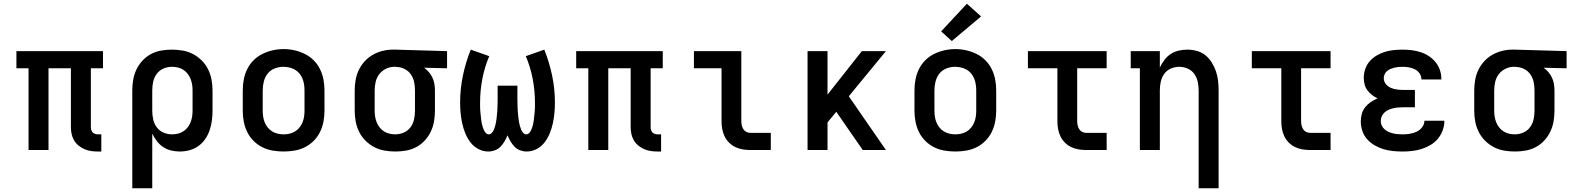

<svg xmlns="http://www.w3.org/2000/svg" viewBox="-20 -804 8440 1029"><path d="M505 8Q486 8 468 5.5Q450 3 433 -4.5Q416 -12 401.5 -23.5Q387 -35 377.5 -51Q368 -67 364 -85Q360 -103 360 -122V-438H240V0H133V-438H68V-530H532V-438H467V-122Q467 -114 469.5 -106.5Q472 -99 477 -94Q482 -89 489.5 -86.5Q497 -84 505 -84H523V8Z M689 205V-320Q689 -349 694 -377.5Q699 -406 711.5 -432Q724 -458 744 -479.5Q764 -501 789.5 -514.5Q815 -528 843.5 -533Q872 -538 901 -538Q930 -538 959 -533Q988 -528 1014 -514.5Q1040 -501 1061 -480Q1082 -459 1095 -433Q1108 -407 1113.5 -378Q1119 -349 1119 -320V-210Q1119 -184 1115.5 -157.5Q1112 -131 1103.5 -106Q1095 -81 1080 -59Q1065 -37 1043.5 -21.5Q1022 -6 996 1Q970 8 944 8Q920 8 897 2.5Q874 -3 854.5 -16Q835 -29 820.5 -48Q806 -67 796 -88V205ZM901 -84Q917 -84 932.5 -87.5Q948 -91 961.5 -99.5Q975 -108 985 -120.5Q995 -133 1001 -148Q1007 -163 1009.5 -178.5Q1012 -194 1012 -210V-320Q1012 -336 1009.5 -351.5Q1007 -367 1001 -382Q995 -397 985 -409.5Q975 -422 961.5 -430.5Q948 -439 932.5 -442.5Q917 -446 901 -446Q878 -446 856 -436.5Q834 -427 820 -408Q806 -389 801 -366Q796 -343 796 -320V-210Q796 -187 801 -164Q806 -141 820 -122Q834 -103 856 -93.5Q878 -84 901 -84Z M1500 8Q1471 8 1441.5 3Q1412 -2 1386 -15Q1360 -28 1339 -49Q1318 -70 1305 -96.5Q1292 -123 1286.5 -152Q1281 -181 1281 -210V-320Q1281 -349 1286.5 -378Q1292 -407 1305 -433.5Q1318 -460 1339 -481Q1360 -502 1386.5 -515Q1413 -528 1442 -534.5Q1471 -541 1500 -541Q1529 -541 1558 -534.5Q1587 -528 1613.5 -515Q1640 -502 1661 -481Q1682 -460 1695 -433.5Q1708 -407 1713.5 -378Q1719 -349 1719 -320V-210Q1719 -181 1713.5 -152Q1708 -123 1695 -96.5Q1682 -70 1661 -49Q1640 -28 1614 -15Q1588 -2 1558.5 3Q1529 8 1500 8ZM1500 -84Q1516 -84 1531.5 -87.5Q1547 -91 1561 -99.5Q1575 -108 1585 -120.5Q1595 -133 1601 -147.5Q1607 -162 1609.5 -178Q1612 -194 1612 -210V-320Q1612 -336 1609.5 -352Q1607 -368 1601 -383Q1595 -398 1584.5 -410.5Q1574 -423 1560 -431Q1546 -439 1530 -442.5Q1514 -446 1498 -446Q1475 -446 1452 -437Q1429 -428 1414.5 -409.5Q1400 -391 1394 -367.5Q1388 -344 1388 -320V-210Q1388 -194 1390.5 -178Q1393 -162 1399 -147.5Q1405 -133 1415 -120.5Q1425 -108 1439 -99.5Q1453 -91 1468.5 -87.5Q1484 -84 1500 -84Z M2099 8Q2070 8 2041 3Q2012 -2 1986 -15.5Q1960 -29 1939 -50Q1918 -71 1905 -97Q1892 -123 1886.5 -152Q1881 -181 1881 -210V-320Q1881 -348 1886 -376Q1891 -404 1903 -429Q1915 -454 1934 -475Q1953 -496 1977.5 -510Q2002 -524 2029.5 -531Q2057 -538 2085 -538Q2089 -538 2092.5 -538Q2096 -538 2100 -538L2376 -530V-438L2253 -441Q2267 -431 2278.5 -417.5Q2290 -404 2297.5 -388Q2305 -372 2308 -354.5Q2311 -337 2311 -320V-210Q2311 -181 2306 -152.5Q2301 -124 2288.5 -98Q2276 -72 2256 -50.5Q2236 -29 2210.5 -15.5Q2185 -2 2156.5 3Q2128 8 2099 8ZM2099 -84Q2122 -84 2144 -93.5Q2166 -103 2180 -122Q2194 -141 2199 -164Q2204 -187 2204 -210V-320Q2204 -342 2199.5 -364Q2195 -386 2182.5 -404.5Q2170 -423 2150 -433.5Q2130 -444 2108 -445L2100 -446Q2098 -446 2096.5 -446Q2095 -446 2093 -446Q2070 -446 2048.5 -435.5Q2027 -425 2013 -407Q1999 -389 1993.5 -366Q1988 -343 1988 -320V-210Q1988 -194 1990.5 -178.5Q1993 -163 1999 -148Q2005 -133 2015 -120.5Q2025 -108 2038.5 -99.5Q2052 -91 2067.5 -87.5Q2083 -84 2099 -84Z M2597 8Q2569 8 2543.5 -5.5Q2518 -19 2501 -41.5Q2484 -64 2473.5 -90Q2463 -116 2457 -143.5Q2451 -171 2448.5 -199Q2446 -227 2446 -255Q2446 -328 2461 -399.5Q2476 -471 2503 -538L2602 -503Q2577 -444 2565 -381Q2553 -318 2553 -254Q2553 -245 2553 -235.5Q2553 -226 2553.5 -217Q2554 -208 2555 -198.5Q2556 -189 2557 -180Q2558 -171 2559 -161.5Q2560 -152 2562 -143Q2564 -134 2566.5 -125Q2569 -116 2573 -107.5Q2577 -99 2583.5 -91.5Q2590 -84 2600 -84Q2609 -84 2616 -92Q2623 -100 2627 -109.5Q2631 -119 2633.5 -128.5Q2636 -138 2638 -147.5Q2640 -157 2641 -166.5Q2642 -176 2643 -186Q2644 -196 2645 -206Q2646 -216 2646 -225.5Q2646 -235 2646.5 -245Q2647 -255 2647 -265V-345H2753V-265Q2753 -255 2753.5 -245Q2754 -235 2754 -225.5Q2754 -216 2755 -206Q2756 -196 2757 -186Q2758 -176 2759 -166.5Q2760 -157 2762 -147.5Q2764 -138 2766.5 -128.5Q2769 -119 2773 -109.5Q2777 -100 2784 -92Q2791 -84 2800 -84Q2810 -84 2816.5 -91.5Q2823 -99 2827 -107.5Q2831 -116 2833.5 -125Q2836 -134 2838 -143Q2840 -152 2841 -161.5Q2842 -171 2843 -180Q2844 -189 2845 -198.5Q2846 -208 2846.5 -217Q2847 -226 2847 -235.5Q2847 -245 2847 -254Q2847 -318 2835 -381Q2823 -444 2798 -503L2897 -538Q2924 -471 2939 -399.5Q2954 -328 2954 -255Q2954 -227 2951.5 -199Q2949 -171 2943 -143.5Q2937 -116 2926.5 -90Q2916 -64 2899 -41.5Q2882 -19 2856.5 -5.5Q2831 8 2803 8Q2785 8 2767.5 1.5Q2750 -5 2737.5 -18Q2725 -31 2716 -46.5Q2707 -62 2700 -79Q2693 -62 2684 -46.5Q2675 -31 2662.5 -18Q2650 -5 2632.5 1.5Q2615 8 2597 8Z M3505 8Q3486 8 3468 5.5Q3450 3 3433 -4.5Q3416 -12 3401.5 -23.5Q3387 -35 3377.5 -51Q3368 -67 3364 -85Q3360 -103 3360 -122V-438H3240V0H3133V-438H3068V-530H3532V-438H3467V-122Q3467 -114 3469.5 -106.5Q3472 -99 3477 -94Q3482 -89 3489.5 -86.5Q3497 -84 3505 -84H3523V8Z M4001 0Q3980 0 3959.5 -3.5Q3939 -7 3920.5 -16Q3902 -25 3887 -40Q3872 -55 3863 -74Q3854 -93 3850.5 -113.5Q3847 -134 3847 -155V-438H3699V-530H3953V-155Q3953 -144 3955.5 -132.5Q3958 -121 3964 -111.5Q3970 -102 3980 -97Q3990 -92 4001 -92H4111V0Z M4308 0V-530H4415V-297L4599 -530H4728L4529 -288L4728 0H4604L4540 -92L4462 -205L4415 -148V0Z M5100 8Q5071 8 5041.5 3Q5012 -2 4986 -15Q4960 -28 4939 -49Q4918 -70 4905 -96.5Q4892 -123 4886.5 -152Q4881 -181 4881 -210V-320Q4881 -349 4886.5 -378Q4892 -407 4905 -433.5Q4918 -460 4939 -481Q4960 -502 4986.5 -515Q5013 -528 5042 -534.5Q5071 -541 5100 -541Q5129 -541 5158 -534.5Q5187 -528 5213.5 -515Q5240 -502 5261 -481Q5282 -460 5295 -433.5Q5308 -407 5313.5 -378Q5319 -349 5319 -320V-210Q5319 -181 5313.5 -152Q5308 -123 5295 -96.5Q5282 -70 5261 -49Q5240 -28 5214 -15Q5188 -2 5158.5 3Q5129 8 5100 8ZM5100 -84Q5116 -84 5131.5 -87.5Q5147 -91 5161 -99.5Q5175 -108 5185 -120.5Q5195 -133 5201 -147.5Q5207 -162 5209.5 -178Q5212 -194 5212 -210V-320Q5212 -336 5209.5 -352Q5207 -368 5201 -383Q5195 -398 5184.5 -410.5Q5174 -423 5160 -431Q5146 -439 5130 -442.5Q5114 -446 5098 -446Q5075 -446 5052 -437Q5029 -428 5014.5 -409.5Q5000 -391 4994 -367.5Q4988 -344 4988 -320V-210Q4988 -194 4990.5 -178Q4993 -162 4999 -147.5Q5005 -133 5015 -120.5Q5025 -108 5039 -99.5Q5053 -91 5068.5 -87.5Q5084 -84 5100 -84ZM5081 -584 5024 -636 5162 -784 5238 -716Z M5801 0Q5780 0 5759.5 -3.5Q5739 -7 5720.5 -16Q5702 -25 5687 -40Q5672 -55 5663 -74Q5654 -93 5650.5 -113.5Q5647 -134 5647 -155V-438H5489V-530H5911V-438H5753V-155Q5753 -144 5755.5 -132.5Q5758 -121 5764 -111.5Q5770 -102 5780 -97Q5790 -92 5801 -92H5911V0Z M6404 205V-320Q6404 -343 6399 -366Q6394 -389 6380.5 -408Q6367 -427 6345 -436.5Q6323 -446 6300 -446Q6277 -446 6255 -436.5Q6233 -427 6219.5 -408Q6206 -389 6201 -366Q6196 -343 6196 -320V0H6089V-438H6040V-530H6196V-442Q6206 -463 6220 -482Q6234 -501 6253.5 -514Q6273 -527 6296 -532.5Q6319 -538 6343 -538Q6369 -538 6394.5 -531Q6420 -524 6440 -508Q6460 -492 6474 -469.5Q6488 -447 6496.5 -422.5Q6505 -398 6508 -372Q6511 -346 6511 -320V205Z M7001 0Q6980 0 6959.5 -3.5Q6939 -7 6920.5 -16Q6902 -25 6887 -40Q6872 -55 6863 -74Q6854 -93 6850.5 -113.5Q6847 -134 6847 -155V-438H6689V-530H7111V-438H6953V-155Q6953 -144 6955.5 -132.5Q6958 -121 6964 -111.5Q6970 -102 6980 -97Q6990 -92 7001 -92H7111V0Z M7498 8Q7472 8 7446 5.5Q7420 3 7395 -4.5Q7370 -12 7347.5 -25Q7325 -38 7307.5 -57.5Q7290 -77 7281.5 -102Q7273 -127 7273 -153Q7273 -174 7278.5 -194Q7284 -214 7297 -230Q7310 -246 7327 -257.5Q7344 -269 7363 -277Q7347 -284 7333 -295Q7319 -306 7308.5 -320Q7298 -334 7293.5 -351.5Q7289 -369 7289 -387Q7289 -411 7297 -434.5Q7305 -458 7321 -476Q7337 -494 7358 -506.5Q7379 -519 7402 -526Q7425 -533 7449 -535.5Q7473 -538 7497 -538Q7522 -538 7546 -535Q7570 -532 7593.5 -524.5Q7617 -517 7637.5 -503.5Q7658 -490 7673.5 -471Q7689 -452 7697 -428.5Q7705 -405 7705 -380Q7705 -380 7705 -379.5Q7705 -379 7705 -378H7598Q7598 -378 7598 -378.5Q7598 -379 7598 -379Q7598 -396 7588 -410.5Q7578 -425 7563 -432.5Q7548 -440 7531 -443Q7514 -446 7497 -446Q7486 -446 7475 -445Q7464 -444 7453.5 -441.5Q7443 -439 7433 -435Q7423 -431 7414.5 -424Q7406 -417 7401 -406.5Q7396 -396 7396 -385Q7396 -385 7396 -385Q7396 -385 7396 -385Q7396 -374 7401 -363.5Q7406 -353 7414.5 -345.5Q7423 -338 7433.5 -333.5Q7444 -329 7455 -326.5Q7466 -324 7477.5 -323Q7489 -322 7500 -322H7563V-229H7500Q7487 -229 7474 -228Q7461 -227 7448 -224Q7435 -221 7423 -216Q7411 -211 7401 -202Q7391 -193 7385.5 -181Q7380 -169 7380 -155Q7380 -155 7380 -155Q7380 -155 7380 -155Q7380 -143 7385.5 -131Q7391 -119 7401 -110.5Q7411 -102 7422.5 -97Q7434 -92 7446.5 -89Q7459 -86 7472 -85Q7485 -84 7498 -84Q7517 -84 7536 -87Q7555 -90 7572 -98Q7589 -106 7601.5 -122Q7614 -138 7614 -157H7721Q7721 -157 7721 -157Q7721 -157 7721 -157Q7721 -131 7712 -106Q7703 -81 7686.5 -61Q7670 -41 7647.5 -27.5Q7625 -14 7600 -6Q7575 2 7549.5 5Q7524 8 7498 8Z M8099 8Q8070 8 8041 3Q8012 -2 7986 -15.5Q7960 -29 7939 -50Q7918 -71 7905 -97Q7892 -123 7886.5 -152Q7881 -181 7881 -210V-320Q7881 -348 7886 -376Q7891 -404 7903 -429Q7915 -454 7934 -475Q7953 -496 7977.5 -510Q8002 -524 8029.5 -531Q8057 -538 8085 -538Q8089 -538 8092.5 -538Q8096 -538 8100 -538L8376 -530V-438L8253 -441Q8267 -431 8278.5 -417.5Q8290 -404 8297.5 -388Q8305 -372 8308 -354.5Q8311 -337 8311 -320V-210Q8311 -181 8306 -152.5Q8301 -124 8288.5 -98Q8276 -72 8256 -50.5Q8236 -29 8210.5 -15.5Q8185 -2 8156.5 3Q8128 8 8099 8ZM8099 -84Q8122 -84 8144 -93.5Q8166 -103 8180 -122Q8194 -141 8199 -164Q8204 -187 8204 -210V-320Q8204 -342 8199.5 -364Q8195 -386 8182.5 -404.5Q8170 -423 8150 -433.5Q8130 -444 8108 -445L8100 -446Q8098 -446 8096.5 -446Q8095 -446 8093 -446Q8070 -446 8048.5 -435.5Q8027 -425 8013 -407Q7999 -389 7993.5 -366Q7988 -343 7988 -320V-210Q7988 -194 7990.5 -178.5Q7993 -163 7999 -148Q8005 -133 8015 -120.5Q8025 -108 8038.5 -99.5Q8052 -91 8067.5 -87.5Q8083 -84 8099 -84Z"/></svg>

Font: Iosevka Slab Semibold Extended
Style: Regular
Weight: 600
Width: 7
Monospace: yes
Designer: Belleve Invis
Foundry: Belleve Invis
Version: Version 11.1.0; ttfautohint (v1.8.3)